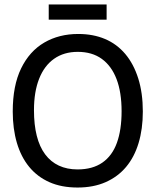

<svg xmlns="http://www.w3.org/2000/svg" viewBox="-20 -825 696 859"><path d="M327 14Q255 14 201 -10Q147 -34 110.5 -78.5Q74 -123 55.5 -186Q37 -249 37 -326Q37 -442 74.5 -519Q112 -596 178 -634.5Q244 -673 330 -673Q397 -673 450 -650.5Q503 -628 540.5 -583.5Q578 -539 598.5 -474Q619 -409 619 -326Q619 -248 600 -185Q581 -122 544 -78Q507 -34 452.5 -10Q398 14 327 14ZM327 -67Q394 -67 438 -97.5Q482 -128 503 -186Q524 -244 524 -327Q524 -412 501.5 -471Q479 -530 435.5 -561.5Q392 -593 328 -593Q266 -593 222 -562Q178 -531 155 -472.5Q132 -414 132 -332Q132 -267 144.5 -217.5Q157 -168 182 -134.5Q207 -101 243.5 -84Q280 -67 327 -67ZM198 -737V-805H457V-737Z"/></svg>

Font: Bricolage Grotesque 96pt
Style: Regular
Weight: 400
Version: Version 1.001;gftools[0.9.33.dev8+g029e19f]